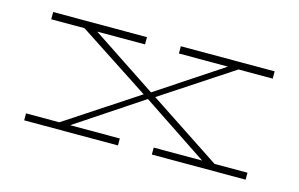

<svg xmlns="http://www.w3.org/2000/svg" viewBox="-56 -484 955 613"><g transform="rotate(15 421.0 -178.0)"><path d="M365 1H55V-22H165L402 -178L165 -333H55V-357H365V-333H207L423 -190L639 -333H477V-357H787V-333H674L440 -179L678 -22H787V1H477V-22H637L419 -167L201 -22H365Z"/></g></svg>

Font: BhuTuka Expanded One
Style: Regular
Weight: 400
Designer: Erin McLaughlin
Version: Version 1.000; ttfautohint (v1.8.3)